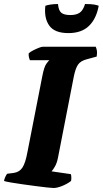

<svg xmlns="http://www.w3.org/2000/svg" viewBox="-31 -937 512 957"><path d="M236 0Q229 0 204.5 -2.5Q180 -5 147 -9.5Q114 -14 81 -18.5Q48 -23 22.5 -27.5Q-3 -32 -11 -35Q-9 -46 -4 -56.5Q1 -67 5 -71L37 -75Q66 -79 81 -102Q96 -125 106 -180L180 -558Q189 -605 201 -620.5Q213 -636 215 -637H118Q116 -641 113.5 -650.5Q111 -660 112 -671Q119 -678 133.5 -685.5Q148 -693 162 -698.5Q176 -704 182 -704H446Q449 -699 451.5 -686.5Q454 -674 451 -655L403 -642Q371 -634 358 -615Q345 -596 337 -556L258 -151Q253 -125 243 -107.5Q233 -90 226 -83L322 -69Q324 -65 324.5 -54Q325 -43 323 -35Q307 -22 281 -11Q255 0 236 0ZM310 -772Q241 -772 214.5 -809.5Q188 -847 195 -908Q201 -911 219 -914Q237 -917 258 -917Q261 -884 275 -873Q289 -862 320 -862Q349 -862 366 -873.5Q383 -885 393 -917Q424 -917 440 -914Q456 -911 461 -908Q449 -843 412 -807.5Q375 -772 310 -772Z"/></svg>

Font: Texturina Black
Style: Italic
Weight: 900
Italic angle: -11°
Designer: Guillermo Torres Carreño
Foundry: Omnibus-Type
Version: Version 1.002; ttfautohint (v1.8.3)